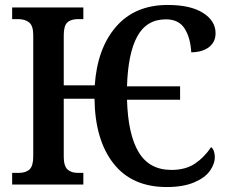

<svg xmlns="http://www.w3.org/2000/svg" viewBox="-20 -744 923 774"><path d="M361 -346H237V-113Q237 -75 252 -61Q267 -47 295 -47H316V0H29V-47H55Q84 -47 99 -61Q114 -75 114 -113V-603Q114 -640 97.5 -653.5Q81 -667 52 -667H29V-714H316V-667H295Q266 -667 251.5 -653.5Q237 -640 237 -602V-400H362Q372 -549 448 -636.5Q524 -724 656 -724Q748 -724 798.5 -692Q849 -660 849 -610Q849 -575 823 -554.5Q797 -534 751 -533Q748 -591 724.5 -628.5Q701 -666 649 -666Q571 -666 533.5 -597.5Q496 -529 492 -396H706V-342H492Q496 -202 539 -130.5Q582 -59 671 -59Q728 -59 766 -84.5Q804 -110 831 -151Q838 -146 842 -135Q846 -124 846 -111Q846 -83 826 -55Q806 -27 762 -8.5Q718 10 652 10Q512 10 437.5 -85Q363 -180 361 -346Z"/></svg>

Font: Noto Serif NarrowSemiBold
Style: Regular
Weight: 600
Width: 4
Designer: Monotype Design Team
Foundry: Monotype Imaging Inc.
Version: Version 1.001